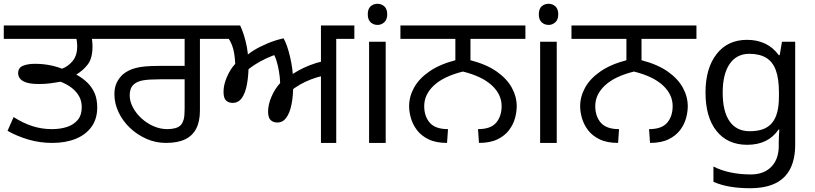

<svg xmlns="http://www.w3.org/2000/svg" viewBox="-27 -757 4317 1017"><path d="M250 0Q183 0 122.5 -18Q62 -36 13 -64L45 -137Q93 -106 143 -89.5Q193 -73 248 -73Q292 -73 327.5 -84.5Q363 -96 384.5 -121.5Q406 -147 406 -189Q406 -222 392 -247Q378 -272 353 -291.5Q328 -311 294 -324Q272 -320 242 -316Q212 -312 181 -312Q135 -312 111 -320.5Q87 -329 78 -342Q69 -355 69 -369Q69 -398 94.5 -408.5Q120 -419 157 -419Q197 -419 232.5 -412.5Q268 -406 302 -393Q337 -407 359.5 -436Q382 -465 382 -512Q382 -526 379.5 -542.5Q377 -559 370 -578L414 -551H-7V-622H549V-551H424L455 -576Q459 -560 461 -542.5Q463 -525 463 -511Q463 -449 438.5 -416.5Q414 -384 377 -362Q410 -344 435 -320Q460 -296 474 -264Q488 -232 488 -188Q488 -127 457.5 -85Q427 -43 373.5 -21.5Q320 0 250 0Z M852 0Q798 0 749 -21.5Q700 -43 661.5 -79.5Q623 -116 601 -162.5Q579 -209 579 -258Q579 -294 591.5 -319.5Q604 -345 624 -363Q651 -386 692.5 -397Q734 -408 814 -408H951V-551H535V-622H1128V-551H1032V-172Q1032 -114 1012.5 -76Q993 -38 953.5 -19Q914 0 852 0ZM859 -73Q882 -73 901 -78Q920 -83 932 -96Q941 -107 946 -124.5Q951 -142 951 -183V-337H824Q762 -337 731 -331.5Q700 -326 683 -311Q670 -300 665 -285Q660 -270 660 -252Q660 -220 677 -188Q694 -156 722.5 -130Q751 -104 786.5 -88.5Q822 -73 859 -73Z M1673 0V-373L1685 -356Q1650 -348 1619 -336Q1588 -324 1560.5 -308Q1533 -292 1507 -271L1526 -305Q1526 -248 1517 -203.5Q1508 -159 1489.5 -133.5Q1471 -108 1442 -108Q1421 -108 1407 -120.5Q1393 -133 1393 -166Q1393 -204 1411.5 -246Q1430 -288 1457 -317Q1456 -348 1450.5 -380Q1445 -412 1436.5 -438.5Q1428 -465 1417 -478L1449 -473Q1416 -463 1382 -447Q1348 -431 1320.5 -413Q1293 -395 1276 -379L1290 -422Q1290 -360 1281.5 -312.5Q1273 -265 1254.5 -238.5Q1236 -212 1205 -212Q1184 -212 1170.5 -224.5Q1157 -237 1157 -271Q1157 -308 1175 -349.5Q1193 -391 1219 -419Q1216 -482 1202.5 -516Q1189 -550 1178 -558L1221 -551H1094V-622H1245Q1255 -602 1264.5 -572Q1274 -542 1280.5 -509Q1287 -476 1287 -445L1274 -456Q1286 -471 1317.5 -490.5Q1349 -510 1391 -527.5Q1433 -545 1475 -554Q1485 -537 1494 -510.5Q1503 -484 1510 -453.5Q1517 -423 1521 -393Q1525 -363 1525 -339L1508 -353Q1526 -368 1553 -383Q1580 -398 1614 -411.5Q1648 -425 1685 -433L1673 -405V-622H1850V-551H1754V0Z M2016 -536V0H1928V-536ZM1973 -737Q1993 -737 2008.5 -723.5Q2024 -710 2024 -681Q2024 -653 2008.5 -639Q1993 -625 1973 -625Q1951 -625 1936 -639Q1921 -653 1921 -681Q1921 -710 1936 -723.5Q1951 -737 1973 -737Z M2341 0Q2282 0 2243 -19Q2204 -38 2181.5 -68Q2159 -98 2149.5 -131.5Q2140 -165 2140 -194Q2140 -245 2166 -292.5Q2192 -340 2246.5 -378Q2301 -416 2385 -438V-551H2094V-622H2756V-551H2465V-438Q2550 -416 2604 -378Q2658 -340 2684 -292.5Q2710 -245 2710 -194Q2710 -165 2701 -131.5Q2692 -98 2669.5 -68Q2647 -38 2608 -19Q2569 0 2510 0L2505 -73Q2572 -73 2601 -107Q2630 -141 2630 -195Q2630 -257 2578 -305Q2526 -353 2425 -378Q2324 -353 2272 -305Q2220 -257 2220 -195Q2220 -141 2249.5 -107Q2279 -73 2346 -73Z M2922 -536V0H2834V-536ZM2879 -737Q2899 -737 2914.5 -723.5Q2930 -710 2930 -681Q2930 -653 2914.5 -639Q2899 -625 2879 -625Q2857 -625 2842 -639Q2827 -653 2827 -681Q2827 -710 2842 -723.5Q2857 -737 2879 -737Z M3247 0Q3188 0 3149 -19Q3110 -38 3087.5 -68Q3065 -98 3055.5 -131.5Q3046 -165 3046 -194Q3046 -245 3072 -292.5Q3098 -340 3152.5 -378Q3207 -416 3291 -438V-551H3000V-622H3662V-551H3371V-438Q3456 -416 3510 -378Q3564 -340 3590 -292.5Q3616 -245 3616 -194Q3616 -165 3607 -131.5Q3598 -98 3575.5 -68Q3553 -38 3514 -19Q3475 0 3416 0L3411 -73Q3478 -73 3507 -107Q3536 -141 3536 -195Q3536 -257 3484 -305Q3432 -353 3331 -378Q3230 -353 3178 -305Q3126 -257 3126 -195Q3126 -141 3155.5 -107Q3185 -73 3252 -73Z M3930 -546Q3983 -546 4025.5 -526Q4068 -506 4098 -465H4103L4115 -536H4185V9Q4185 85 4159 136.5Q4133 188 4080 214Q4027 240 3945 240Q3887 240 3838.5 231.5Q3790 223 3752 206V125Q3790 145 3841 156Q3892 167 3950 167Q4019 167 4058.5 126.5Q4098 86 4098 16V-5Q4098 -17 4099 -39.5Q4100 -62 4101 -71H4097Q4069 -30 4027.5 -10Q3986 10 3931 10Q3827 10 3768.5 -63Q3710 -136 3710 -267Q3710 -395 3768.5 -470.5Q3827 -546 3930 -546ZM3942 -472Q3875 -472 3838 -418.5Q3801 -365 3801 -266Q3801 -167 3837.5 -114.5Q3874 -62 3944 -62Q3985 -62 4014 -72.5Q4043 -83 4062 -105.5Q4081 -128 4090 -163Q4099 -198 4099 -246V-267Q4099 -340 4082.5 -385Q4066 -430 4031 -451Q3996 -472 3942 -472Z"/></svg>

Font: lgurmukhi05
Style: Book
Weight: 400
Designer: Jelle Bosma - Monotype Design Team
Foundry: Monotype Imaging Inc.
Version: Version 2.003